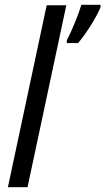

<svg xmlns="http://www.w3.org/2000/svg" viewBox="-20 -782 440 802"><path d="M259 -602H306C341 -642 386 -716 400 -752V-762H320C307 -720 282 -658 259 -613ZM13 0H95L257 -760H175Z"/></svg>

Font: Noto Sans Display SemiCondensed
Style: Italic
Weight: 400
Width: 4
Italic angle: -12°
Designer: Monotype Design Team
Foundry: Monotype Imaging Inc.
Version: Version 1.900